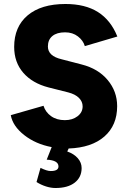

<svg xmlns="http://www.w3.org/2000/svg" viewBox="-20 -732 643 962"><path d="M163 180 183 109Q215 125 234 125Q273 125 273 102Q273 71 214 68L239 5Q159 -10 101.5 -55Q44 -100 34 -155L198 -202Q208 -170 236 -150Q264 -130 305 -130Q343 -130 368.5 -149.5Q394 -169 394 -199Q394 -223 375.5 -241.5Q357 -260 322 -269L223 -294Q142 -315 96.5 -367.5Q51 -420 51 -497Q51 -598 118.5 -655Q186 -712 308 -712Q407 -712 471 -671.5Q535 -631 568 -549L405 -501Q397 -529 370.5 -549.5Q344 -570 306 -570Q265 -570 242.5 -551.5Q220 -533 220 -499Q220 -451 289 -435L389 -409Q472 -388 519.5 -331Q567 -274 567 -200Q567 -104 503 -48Q439 8 324 12L317 27Q351 39 370 61Q389 83 389 110Q389 156 354.5 183Q320 210 258 210Q235 210 210 202Q185 194 163 180Z"/></svg>

Font: Oak Sans ExtraBold
Style: Regular
Weight: 800
Designer: Erik Kennedy, Walven
Foundry: Erik Kennedy, Walven
Version: Version 1.000